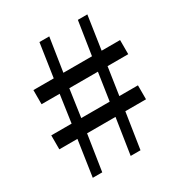

<svg xmlns="http://www.w3.org/2000/svg" viewBox="-171 -834 906 965"><g transform="rotate(-30 282.5 -351.5)"><path d="M211 -438 188 -278H353L377 -438ZM101 11H88L119 -197H14V-278H132L155 -438H50V-520H168L197 -714H254L224 -520H390L420 -714H475L446 -520H553V-438H433L409 -278H517V-197H397L365 11H356H321H308L340 -197H175L143 11H134Z"/></g></svg>

Font: Early Summer Mincho Screen
Style: Regular
Weight: 400
Designer: GuiWonder
Version: Version 1.002